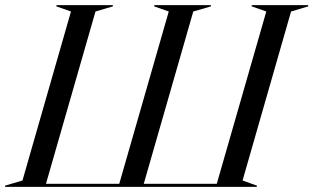

<svg xmlns="http://www.w3.org/2000/svg" viewBox="-73 -732 1227 752"><path d="M-53 -5 15 -25 205 -687 148 -707V-712H369V-707L301 -687L107 -12H394L588 -687L531 -707V-712H753V-707L684 -687L490 -12H776L970 -687L913 -707V-712H1134V-707L1067 -687L877 -25L933 -5V0H-53Z"/></svg>

Font: Nyght Serif Italic
Style: Regular
Weight: 400
Italic angle: -16°
Designer: Maksym Kobuzan
Version: Version 0.410